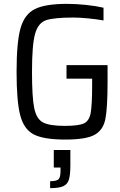

<svg xmlns="http://www.w3.org/2000/svg" viewBox="-20 -716 625 996"><path d="M66 0ZM66 -344Q66 -497 86.5 -569.5Q107 -642 161 -669Q215 -696 328 -696Q373 -696 426 -690.5Q479 -685 517 -676V-610Q477 -617 433.5 -621Q390 -625 362 -625Q259 -625 218.5 -611Q178 -597 162 -540.5Q146 -484 146 -344Q146 -212 157.5 -155.5Q169 -99 203 -81Q237 -63 316 -63Q388 -63 415.5 -76Q443 -89 450.5 -130.5Q458 -172 458 -280V-308H325V-378H538V-293Q538 -155 526.5 -98Q515 -41 470.5 -16.5Q426 8 319 8Q207 8 155.5 -18.5Q104 -45 85 -117.5Q66 -190 66 -344ZM294 170V153H259V62H345V141Q345 191 337.5 215.5Q330 240 308 250Q286 260 240 260V224Q274 224 284 213.5Q294 203 294 170Z"/></svg>

Font: Assailand
Style: Regular
Weight: 400
Designer: Hector Gatti with collaboration of the Omnibus-Type team
Foundry: Omnibus-Type
Version: Version 0.072;October 19, 2019;FontCreator 12.0.0.2547 64-bi